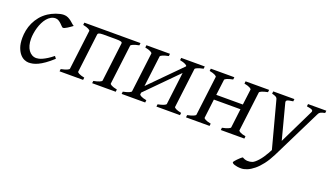

<svg xmlns="http://www.w3.org/2000/svg" viewBox="-66 -911 2760 1608"><g transform="rotate(20 1313.5 -106.5)"><path d="M397 -397.9Q386.7 -390.6 375.2 -382.3Q363.8 -374 353 -367.4Q342.3 -360.8 332.8 -356.4Q323.2 -352.1 316.9 -352.1Q311.5 -352.1 303.7 -360.4Q295.9 -368.7 285.4 -378.9Q274.9 -389.2 261.7 -397.5Q248.5 -405.8 232.9 -405.8Q210.9 -405.8 192.1 -395Q173.3 -384.3 158.2 -366.2Q143.1 -348.1 131.6 -324.5Q120.1 -300.8 112.5 -275.1Q105 -249.5 101.1 -223.6Q97.2 -197.8 97.2 -174.8Q97.2 -143.1 104.2 -117.7Q111.3 -92.3 124 -74.5Q136.7 -56.6 154.3 -46.9Q171.9 -37.1 192.9 -37.1Q201.7 -37.1 215.3 -40Q229 -43 246.8 -51Q264.6 -59.1 286.6 -72.8Q308.6 -86.4 335 -107.9Q338.9 -102.5 343.3 -97.2Q347.7 -91.8 350.1 -87.9Q312 -53.2 281.7 -32Q251.5 -10.7 226.8 0.7Q202.1 12.2 182.4 16.1Q162.6 20 145 20Q128.4 20 107.9 11.7Q87.4 3.4 69.1 -17.1Q50.8 -37.6 38.3 -71.8Q25.9 -106 25.9 -157.2Q25.9 -189.9 32.7 -224.9Q39.6 -259.8 54.9 -293.2Q70.3 -326.7 95 -356.9Q119.6 -387.2 155.8 -411.1Q169.4 -419.9 186 -428.2Q202.6 -436.5 220.5 -442.9Q238.3 -449.2 255.6 -453.1Q272.9 -457 288.1 -457Q309.6 -457 326.4 -448.7Q343.3 -440.4 356.4 -429.9Q369.6 -419.4 379.6 -409.9Q389.6 -400.4 397 -397.9Z M705.6 0 708 -21Q741.2 -27.3 759.8 -35.2Q778.3 -43 780.3 -49.8L822.8 -398.4Q822.8 -402.3 820.8 -405.3Q818.8 -408.2 812.7 -410.4Q806.6 -412.6 795.7 -413.8Q784.7 -415 767.1 -415H651.4Q625.5 -414.6 616.2 -410.4Q606.9 -406.2 605.5 -398.4L563 -50.8Q562 -44.9 577.4 -36.4Q592.8 -27.8 627.4 -21L625 0H415L417.5 -21Q451.7 -27.8 470.2 -35.9Q488.8 -43.9 489.7 -50.8L533.2 -403.8Q532.7 -409.7 517.3 -418Q502 -426.3 468.3 -433.1L470.7 -454.1H971.2L968.8 -433.1Q934.6 -426.3 916 -418.2Q897.5 -410.2 897 -403.3L853.5 -50.8Q852.5 -44.9 867.9 -36.4Q883.3 -27.8 918 -21L915.5 0Z M1278.3 0 1280.8 -21Q1314.9 -27.8 1333.5 -35.9Q1352.1 -43.9 1353 -50.8L1388.2 -339.4L1118.2 -66.4L1116.2 -50.8Q1115.2 -44.9 1130.6 -36.4Q1146 -27.8 1180.7 -21L1178.2 0H968.3L970.7 -21Q1004.9 -27.8 1023.4 -35.9Q1042 -43.9 1043 -50.8L1086.4 -403.3Q1086.9 -409.2 1071.5 -417.7Q1056.2 -426.3 1021.5 -433.1L1023.9 -454.1H1233.9L1231.4 -433.1Q1197.3 -426.3 1178.7 -418.2Q1160.2 -410.2 1159.7 -403.3L1125.5 -127.4L1396 -400.9L1396.5 -403.3Q1397 -409.2 1381.6 -417.7Q1366.2 -426.3 1331.5 -433.1L1334 -454.1H1543.9L1541.5 -433.1Q1507.3 -426.3 1488.8 -418.2Q1470.2 -410.2 1469.7 -403.3L1426.3 -50.8Q1425.3 -44.9 1440.7 -36.4Q1456.1 -27.8 1490.7 -21L1488.3 0Z M1852.1 0 1854.5 -21Q1888.7 -27.8 1907.2 -35.9Q1925.8 -43.9 1926.8 -50.8L1947.3 -219.7H1710.4L1689.9 -50.8Q1689 -44.9 1704.3 -36.4Q1719.7 -27.8 1754.4 -21L1752 0H1542L1544.4 -21Q1578.6 -27.8 1597.2 -35.9Q1615.7 -43.9 1616.7 -50.8L1660.2 -403.3Q1660.6 -409.2 1645.3 -417.7Q1629.9 -426.3 1595.2 -433.1L1597.7 -454.1H1807.6L1805.2 -433.1Q1771 -426.3 1752.4 -418.2Q1733.9 -410.2 1733.4 -403.3L1715.8 -263.7H1952.6L1970.2 -403.3Q1970.7 -409.2 1955.3 -417.7Q1939.9 -426.3 1905.3 -433.1L1907.7 -454.1H2117.7L2115.2 -433.1Q2081.1 -426.3 2062.5 -418.2Q2043.9 -410.2 2043.5 -403.3L2000 -50.8Q1999 -44.9 2014.4 -36.4Q2029.8 -27.8 2064.5 -21L2062 0Z M2625 -433.1Q2609.9 -429.7 2600.3 -426.8Q2590.8 -423.8 2584.5 -420.2Q2578.1 -416.5 2574.5 -411.9Q2570.8 -407.2 2567.4 -399.9L2350.1 40Q2322.8 94.2 2293 132.8Q2263.2 171.4 2232.9 196Q2202.6 220.7 2174.1 232.4Q2145.5 244.1 2121.1 244.1Q2102.5 244.1 2087.2 241.7Q2071.8 239.3 2061 235.6Q2050.3 231.9 2044.4 227.1Q2039.6 223.1 2039.6 219.2V218.3Q2039.6 215.3 2046.6 206.5Q2053.7 197.8 2063.7 187.3Q2073.7 176.8 2084.7 167Q2095.7 157.2 2104.5 152.3Q2126 166 2149.2 167Q2172.4 168 2190.9 161.1Q2200.2 158.2 2213.4 147.5Q2226.6 136.7 2240.5 121.1Q2254.4 105.5 2268.1 85.7Q2281.7 65.9 2293.5 44.9L2311.5 11.2L2202.1 -399.9Q2199.2 -413.6 2187.5 -420.7Q2175.8 -427.7 2151.9 -433.1L2154.3 -454.1H2342.8L2340.3 -433.1Q2321.3 -430.7 2308.8 -428.2Q2296.4 -425.8 2289.3 -422.1Q2282.2 -418.5 2280.8 -413.1Q2279.3 -407.7 2281.2 -399.9L2362.8 -88.9L2514.2 -399.9Q2517.6 -407.2 2516.4 -412.4Q2515.1 -417.5 2509 -421.1Q2502.9 -424.8 2491.2 -427.5Q2479.5 -430.2 2461.9 -433.1L2464.4 -454.1H2627.4Z"/></g></svg>

Font: Akkhara
Style: Italic
Weight: 400
Italic angle: -7°
Designer: J. Victor Gaultney
Version: Version 1.00 June 13, 2006, initial release